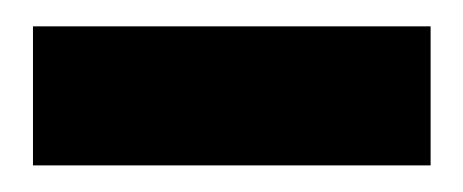

<svg xmlns="http://www.w3.org/2000/svg" viewBox="-20 -767 350 145"><path d="M305.2 -642.1H4.9V-747.1H305.2Z"/></svg>

Font: Kadwa
Style: Regular
Weight: 400
Designer: Sol Matas
Foundry: Sol Matas
Version: Version 1.000;PS 001.000;hotconv 1.0.70;makeotf.lib2.5.58329